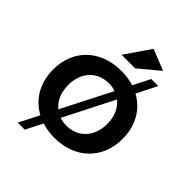

<svg xmlns="http://www.w3.org/2000/svg" viewBox="-237 -885 1102 1102"><g transform="rotate(45 314.0 -333.5)"><path d="M360 -605 484 -708 356 -759 250 -605ZM464 -504 526 -627H469L417 -524C386 -534 352 -539 315 -539C146 -539 32 -430 32 -268C32 -160 82 -75 166 -30L104 92H161L213 -10C244 0 278 5 315 5C482 5 596 -105 596 -268C596 -375 546 -459 464 -504ZM156 -266C156 -369 220 -438 315 -438C334 -438 352 -435 369 -429L215 -127C178 -157 156 -206 156 -266ZM315 -93C295 -93 276 -96 259 -102L413 -405C451 -375 473 -326 473 -266C473 -163 408 -93 315 -93Z"/></g></svg>

Font: Montserrat_SPRD_medium Medium
Style: Regular
Weight: 400
Designer: Julieta Ulanovsky edited by Nelly Hempel
Foundry: Julieta Ulanovsky
Version: Version 4.000;PS 004.000;hotconv 1.0.88;makeotf.lib2.5.64775